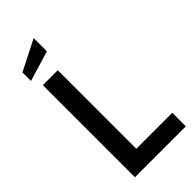

<svg xmlns="http://www.w3.org/2000/svg" viewBox="-283 -973 1032 1032"><g transform="rotate(-45 232.5 -457.0)"><path d="M72 0V-700H185.5V-103H459V0ZM43 -761V-826L216 -913.5V-813Z"/></g></svg>

Font: Cabin SemiCondensed SemiBold
Style: Regular
Weight: 600
Width: 4
Designer: Pablo Impallari
Foundry: Pablo Impallari. http://www.impallari.com Igino Marini. http://www.ikern.com
Version: Version 3.001